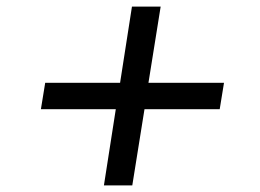

<svg xmlns="http://www.w3.org/2000/svg" viewBox="-20 -578 788 582"><path d="M295 -16 331 -247H104L117 -327H344L380 -558H467L430 -327H659L646 -247H418L381 -16Z"/></svg>

Font: Nunito Sans 10pt Expanded SemiBold
Style: Italic
Weight: 600
Width: 7
Italic angle: -9°
Designer: Vernon Adams
Foundry: Vernon Adams
Version: Version 3.101;gftools[0.9.27]